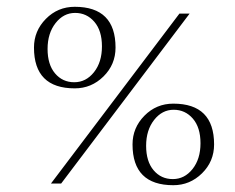

<svg xmlns="http://www.w3.org/2000/svg" viewBox="-20 -540 693 565"><path d="M508 -500H538L160 0H130ZM80 -400Q80 -449 115 -484.5Q150 -520 200 -520Q320 -520 320 -400Q320 -350 284.5 -315Q249 -280 200 -280Q80 -280 80 -400ZM201 -502Q167 -502 143.5 -472Q120 -442 120 -396Q120 -350 142 -324Q164 -298 198.5 -298Q233 -298 256.5 -327.5Q280 -357 280 -403.5Q280 -450 257.5 -476Q235 -502 201 -502ZM370 -115Q370 -164 405 -199.5Q440 -235 490 -235Q610 -235 610 -115Q610 -65 574.5 -30Q539 5 490 5Q370 5 370 -115ZM491 -217Q457 -217 433.5 -187Q410 -157 410 -111Q410 -65 432 -39Q454 -13 488.5 -13Q523 -13 546.5 -42.5Q570 -72 570 -118.5Q570 -165 547.5 -191Q525 -217 491 -217Z"/></svg>

Font: Antic Didone
Style: Regular
Weight: 400
Designer: Santiago Orozco
Foundry: Santiago Orozco
Version: Version 2.000